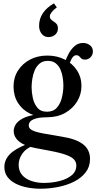

<svg xmlns="http://www.w3.org/2000/svg" viewBox="-20 -865 572 1142"><path d="M267.5 -644.5Q243 -644.5 227.8 -664Q212.5 -683.5 212.5 -711Q212.5 -753.5 235.2 -787Q258 -820.5 301 -845L318 -821Q299.5 -808 288 -793.5Q276.5 -779 276.5 -769Q276.5 -756 283.8 -749Q291 -742 300.5 -736.2Q310 -730.5 317.2 -721.5Q324.5 -712.5 324.5 -695Q324.5 -673.5 308.5 -659Q292.5 -644.5 267.5 -644.5ZM367 -497.5Q375.5 -522 389.5 -547.8Q403.5 -573.5 424.5 -591.5Q445.5 -609.5 474 -609.5Q497.5 -609.5 515 -596Q532.5 -582.5 532.5 -559Q532.5 -539 519 -524.8Q505.5 -510.5 485.5 -510.5Q471 -510.5 464 -517Q457 -523.5 451.2 -530Q445.5 -536.5 433 -536.5Q419.5 -536.5 408.5 -519.2Q397.5 -502 393 -480ZM259.5 -200.5Q297.5 -200.5 318.8 -225Q340 -249.5 348.5 -285.8Q357 -322 357 -356Q357 -377.5 353.2 -402.8Q349.5 -428 339.8 -450.8Q330 -473.5 311.8 -488.2Q293.5 -503 265 -503Q235 -503 216 -487.2Q197 -471.5 186.5 -446.8Q176 -422 172 -395Q168 -368 168 -345.5Q168 -317 175 -283.2Q182 -249.5 201.8 -225Q221.5 -200.5 259.5 -200.5ZM260 -167.5Q207 -167.5 179 -155.2Q151 -143 151 -117.5Q151 -99.5 176.2 -87.8Q201.5 -76 274.5 -65L346 -52.5Q433 -39 474.2 -6.8Q515.5 25.5 515.5 80.5Q515.5 126 490 159.5Q464.5 193 421.8 214.8Q379 236.5 326.5 247Q274 257.5 220 257.5Q180.5 257.5 142.5 250.2Q104.5 243 73.8 227.5Q43 212 24.5 187.5Q6 163 6 128Q6 87 36.5 54.2Q67 21.5 141.5 -8.5L172 4Q134 18.5 112.5 49.2Q91 80 91 115.5Q91 152 111.5 175.8Q132 199.5 166.2 211.2Q200.5 223 240.5 223Q289 223 333.2 212Q377.5 201 405.8 178Q434 155 434 119Q434 100.5 422 85.5Q410 70.5 375.8 57.2Q341.5 44 275 31.5L192.5 16Q127 3.5 94.2 -23Q61.5 -49.5 61.5 -86.5Q61.5 -103.5 72.2 -123Q83 -142.5 114 -159.8Q145 -177 205.5 -185.5ZM260 -167.5Q201.5 -167.5 156.5 -190.2Q111.5 -213 86 -254.2Q60.5 -295.5 60.5 -350.5Q60.5 -403.5 86.8 -445Q113 -486.5 158.5 -510.5Q204 -534.5 261.5 -534.5Q318.5 -534.5 364.5 -511.2Q410.5 -488 437.5 -447Q464.5 -406 464.5 -353.5Q464.5 -304 439 -261.8Q413.5 -219.5 367.5 -193.5Q321.5 -167.5 260 -167.5Z"/></svg>

Font: Libre Caslon Text
Style: Regular
Weight: 400
Designer: Pablo Impallari, Rodrigo Fuenzalida, Katja Schimmel
Foundry: Pablo Impallari, Rodrigo Fuenzalida
Version: Version 2.000